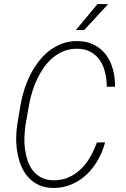

<svg xmlns="http://www.w3.org/2000/svg" viewBox="-20 -925 627 955"><path d="M502.9 -216.8 461.9 -216.3Q448.7 -179.7 429.4 -145.5Q410.2 -111.3 383.3 -85Q356.4 -58.6 322 -43.2Q287.6 -27.8 245.1 -28.3Q210 -28.8 184.8 -42.2Q159.7 -55.7 143.1 -77.1Q126.5 -98.6 117.2 -126.7Q107.9 -154.8 104 -185.1Q100.1 -215.3 101.6 -245.8Q103 -276.4 106.9 -303.2L125.5 -408.7Q130.9 -438.5 140.9 -470.5Q150.9 -502.4 165.5 -533.2Q180.2 -563.5 199.2 -590.6Q218.3 -617.7 243.2 -638.2Q267.6 -658.7 297.4 -670.7Q327.1 -682.6 362.3 -682.6Q403.3 -682.6 431.6 -666.5Q460 -650.4 477.5 -624Q495.1 -597.7 502.9 -563.7Q510.7 -529.8 511.2 -493.7H552.2Q552.7 -538.6 541.7 -579.6Q530.8 -620.6 507.8 -651.9Q484.4 -683.1 448.5 -701.9Q412.6 -720.7 363.8 -720.7Q322.3 -720.7 287.4 -707.3Q252.4 -693.8 223.6 -671.4Q194.3 -647.9 171.1 -617.4Q147.9 -586.9 130.4 -552.2Q112.8 -517.1 101.1 -480.2Q89.4 -443.4 83 -407.7L65.4 -303.2Q60.5 -270.5 60.5 -234.6Q60.5 -198.7 66.9 -164.1Q72.8 -129.4 85.9 -98.1Q99.1 -66.9 120.6 -43.5Q142.1 -19.5 172.6 -5.1Q203.1 9.3 244.1 9.8Q294.4 10.3 336.4 -8.1Q378.4 -26.4 411.6 -57.6Q444.3 -88.9 467.5 -130.1Q490.7 -171.4 502.9 -216.8ZM464.8 -904.8 357.9 -775.9 398.4 -775.4 517.6 -904.3Z"/></svg>

Font: Roboto Mono ExtraLight
Style: Italic
Weight: 250
Italic angle: -10°
Monospace: yes
Designer: Google
Version: Version 3.000